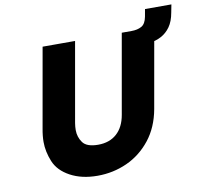

<svg xmlns="http://www.w3.org/2000/svg" viewBox="-87 -895 1052 996"><g transform="rotate(-10 439.5 -397.5)"><path d="M354 -702 280 -282Q277 -263 277 -246Q277 -209 298 -180Q319 -151 379 -151Q439 -151 477 -185Q515 -219 526 -282L600 -702H771L697 -283Q680 -189 628.5 -124Q577 -59 504 -26Q431 7 348 7Q265 7 205 -25.5Q145 -58 123.5 -110.5Q102 -163 102 -214Q102 -246 109 -283L183 -702ZM601 -702H652Q683 -702 704.5 -714Q726 -726 733 -763L740 -802H879L871 -761Q863 -715 843 -687Q823 -659 794.5 -644Q766 -629 730 -624.5Q694 -620 654 -620Z"/></g></svg>

Font: Fz Poppins
Style: Bold Italic
Weight: 700
Italic angle: -10°
Designer: Ninad Kale (Devanagari), Jonny Pinhorn (Latin)
Foundry: Indian Type Foundry
Version: Vit hóa bi Vntype.Com & FontZin.Com